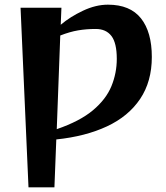

<svg xmlns="http://www.w3.org/2000/svg" viewBox="-20 -590 709 822"><path d="M102 212 68 -557H243L240 -484Q280 -518 335 -544Q390 -570 442 -570Q537 -570 583.5 -511.5Q630 -453 630 -346Q630 -241 580 -166.5Q530 -92 438 -49Q346 -6 221 7L213 212ZM223 -37Q322 -71 378 -118Q434 -165 457 -221Q480 -277 480 -338Q480 -406 457 -436Q434 -466 390 -466Q350 -466 314.5 -460Q279 -454 238 -438Z"/></svg>

Font: Reggae One
Style: Regular
Weight: 400
Designer: Fontworks Inc.
Foundry: Fontworks Inc.
Version: Version 1.100